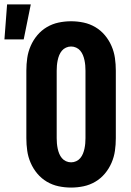

<svg xmlns="http://www.w3.org/2000/svg" viewBox="-71 -839 591 867"><path d="M-51 -661 -39 -819H68L36 -661ZM250 8Q221 8 193 2Q165 -4 140.5 -18.5Q116 -33 97.5 -55Q79 -77 67.5 -103.5Q56 -130 52 -158Q48 -186 48 -215V-520Q48 -549 52 -577Q56 -605 67.5 -631.5Q79 -658 97.5 -680Q116 -702 140.5 -716.5Q165 -731 193 -737Q221 -743 250 -743Q279 -743 307 -737Q335 -731 359.5 -716.5Q384 -702 402.5 -680Q421 -658 432.5 -631.5Q444 -605 448 -577Q452 -549 452 -520V-215Q452 -186 448 -158Q444 -130 432.5 -103.5Q421 -77 402.5 -55Q384 -33 359.5 -18.5Q335 -4 307 2Q279 8 250 8ZM250 -106Q262 -106 273 -111Q284 -116 291.5 -125Q299 -134 303.5 -145Q308 -156 310.5 -168Q313 -180 314 -191.5Q315 -203 315 -215V-520Q315 -532 314 -543.5Q313 -555 310.5 -567Q308 -579 303.5 -590Q299 -601 291.5 -610Q284 -619 273 -624Q262 -629 250 -629Q238 -629 227 -624Q216 -619 208.5 -610Q201 -601 196.5 -590Q192 -579 189.5 -567Q187 -555 186 -543.5Q185 -532 185 -520V-215Q185 -203 186 -191.5Q187 -180 189.5 -168Q192 -156 196.5 -145Q201 -134 208.5 -125Q216 -116 227 -111Q238 -106 250 -106Z"/></svg>

Font: Iosevka SS18 Heavy
Style: Regular
Weight: 900
Monospace: yes
Designer: Belleve Invis
Foundry: Belleve Invis
Version: Version 25.1.1; ttfautohint (v1.8.4)